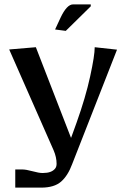

<svg xmlns="http://www.w3.org/2000/svg" viewBox="-20 -691 577 878"><path d="M395 -662.1 280.8 -549.8 231.9 -556.2 256.8 -609.9Q285.6 -670.9 314 -670.9H395ZM22 -464.8 144 -475.1 304.2 -62 305.2 -61 330.1 -129.9Q371.6 -246.1 392.3 -341.6Q413.1 -437 413.1 -475.1L515.1 -463.9L310.1 59.1Q290.5 112.3 259.3 139.6Q228 167 168 167H49.8V84H83Q98.6 84 128.4 92Q158.2 100.1 172.9 100.1H176.8Q215.8 100.1 231.9 80.1Q238.8 71.8 238.8 58.1Q238.8 27.8 225.1 -3.9Z"/></svg>

Font: Resagokr
Style: Bold
Weight: 600
Designer: gluk
Foundry: gluk
Version: Version 0.95